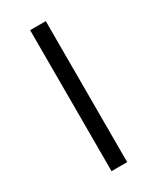

<svg xmlns="http://www.w3.org/2000/svg" viewBox="-144 -576 512 623"><g transform="rotate(-30 111.5 -264.0)"><path d="M140.6 0H82V-528.3H140.6Z"/></g></svg>

Font: Melbourne
Style: Light
Weight: 300
Designer: Google
Version: Version 2.000980; 2014